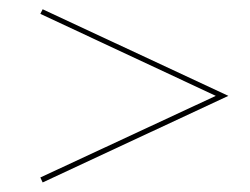

<svg xmlns="http://www.w3.org/2000/svg" viewBox="-20 -489 528 406"><path d="M70.2 -103.2 65.3 -113.7 436.3 -286.3 65.3 -459.7 70.2 -469.4 462.9 -286.3Z"/></svg>

Font: Playfair 144pt
Style: Bold
Weight: 700
Version: Version 2.001;gftools[0.9.30]